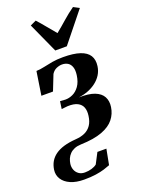

<svg xmlns="http://www.w3.org/2000/svg" viewBox="-246 -923 946 1275"><g transform="rotate(-20 226.5 -285.0)"><path d="M119 266Q63 266 23.8 248.8Q-15.5 231.5 -34 202Q-52.5 172.5 -47.5 136.5Q-43 105 -28.8 80.5Q-14.5 56 10.5 38Q35.5 20 71.8 9.2Q108 -1.5 156.5 -5Q195.5 -7.5 223.2 -20.5Q251 -33.5 268 -58.5Q285 -83.5 290 -122Q295 -156.5 285.8 -181Q276.5 -205.5 251.2 -218.5Q226 -231.5 181.5 -230L138 -225.5L145.5 -278.5L182.5 -276Q208.5 -275.5 235.2 -287.8Q262 -300 282.2 -328.2Q302.5 -356.5 309 -403.5Q313.5 -437 306 -459.2Q298.5 -481.5 281.5 -492.2Q264.5 -503 240.5 -503Q221.5 -503 201 -494.2Q180.5 -485.5 166.5 -463.5L123.5 -354.5H41.5L67 -520.5Q97.5 -522 126 -528.5Q154.5 -535 187.2 -540.8Q220 -546.5 263.5 -546.5Q337.5 -546.5 382.8 -531.2Q428 -516 446.5 -486.2Q465 -456.5 459 -412.5Q454.5 -379.5 437.8 -353Q421 -326.5 395.2 -307Q369.5 -287.5 338 -275.5Q306.5 -263.5 271.5 -259Q341.5 -261 382.8 -244.8Q424 -228.5 440.2 -198Q456.5 -167.5 450.5 -126.5Q444 -80 415.2 -43.8Q386.5 -7.5 329 14.2Q271.5 36 177.5 39Q150.5 40 130.8 48.2Q111 56.5 97.8 70.2Q84.5 84 77.2 101Q70 118 67.5 136Q64.5 158.5 72 178.2Q79.5 198 96.8 210.5Q114 223 139.5 223Q165.5 223 188 216.2Q210.5 209.5 224.5 198L263.5 123H327L306 232.5Q289 239.5 263.2 247.5Q237.5 255.5 202 260.8Q166.5 266 119 266ZM135 -817 176.5 -836.5Q203 -807.5 230.2 -774Q257.5 -740.5 284.5 -709Q324 -741 361.2 -774Q398.5 -807 440 -836.5L481 -815L312.5 -605.5H231Z"/></g></svg>

Font: Merriweather 72pt ExtraBold
Style: Italic
Weight: 800
Italic angle: -7.8°
Version: Version 2.101